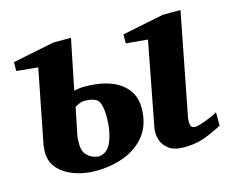

<svg xmlns="http://www.w3.org/2000/svg" viewBox="-79 -608 868 728"><g transform="rotate(-15 355.5 -244.0)"><path d="M213.9 12.2Q169.9 12.2 131.3 -1.5Q92.8 -15.1 68.8 -41.5Q44.9 -67.9 44.9 -106Q44.9 -112.8 45.7 -119.1Q46.4 -125.5 46.9 -132.8L104 -423.8L20 -432.1V-466.8L184.1 -500H252.9L212.9 -303.2Q236.3 -308.1 250 -308.1Q344.7 -308.1 393.8 -272.2Q442.9 -236.3 442.9 -174.8Q442.9 -111.3 411.6 -69.8Q380.4 -28.3 328.4 -8.1Q276.4 12.2 213.9 12.2ZM234.9 -38.1Q272 -38.1 289.1 -78.6Q306.2 -119.1 306.2 -175.8Q306.2 -216.3 295.2 -236.1Q284.2 -255.9 236.8 -255.9Q229.5 -255.9 219.2 -251.2Q209 -246.6 202.1 -242.2L181.2 -140.1Q179.2 -130.4 178.7 -121.3Q178.2 -112.3 178.2 -104Q178.2 -74.7 191.9 -60.5Q205.6 -46.4 219.5 -42.2Q233.4 -38.1 234.9 -38.1ZM559.1 12.2Q522.5 12.2 501.5 -3.2Q480.5 -18.6 473.1 -41.7Q465.8 -64.9 470.2 -88.9L533.2 -418L448.2 -425.8V-460.9L611.8 -494.1H681.2L604 -97.2Q600.6 -79.1 602.8 -65.4Q605 -51.8 623 -51.8Q628.4 -51.8 645.3 -57.1Q662.1 -62.5 681.2 -70.3Q700.2 -78.1 710.9 -85V-32.2Q670.9 -11.2 637.5 0.5Q604 12.2 559.1 12.2Z"/></g></svg>

Font: Charis
Style: Bold Italic
Weight: 700
Italic angle: -11°
Designer: Walt Agee, Miriam Martin, Annie Olsen, Victor Gaultney, Lorna Priest, Alan Ward, Bob Hallissy, Martin Hosken, Sharon Cor
Foundry: SIL Global
Version: Version 7.000